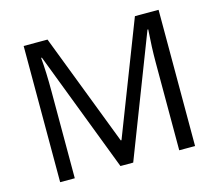

<svg xmlns="http://www.w3.org/2000/svg" viewBox="-102 -843 1106 972"><g transform="rotate(-15 451.5 -357.0)"><path d="M174.8 -454.1V0H98.1V-713.9H223.1L449.2 -125H453.1L681.2 -713.9H805.2V0H722.2V-460Q722.2 -539.1 729 -631.8H725.1L481 0H414.1L171.9 -632.8H168Q174.8 -557.6 174.8 -454.1Z"/></g></svg>

Font: OpenSans
Style: Regular
Weight: 400
Foundry: Ascender Corporation
Version: Version 1.10